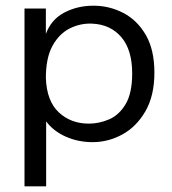

<svg xmlns="http://www.w3.org/2000/svg" viewBox="-20 -487 603 674"><path d="M66 167V-457H141V-368Q160 -419 206 -443Q252 -467 308 -467Q364 -467 413 -441.5Q462 -416 492 -364Q522 -312 522 -232Q522 -151 490.5 -96.5Q459 -42 409.5 -15Q360 12 305 12Q254 12 210.5 -7.5Q167 -27 142 -61V167ZM292 -53Q328 -53 363 -68Q398 -83 421 -121.5Q444 -160 444 -229Q444 -312 406 -356.5Q368 -401 304 -404Q263 -406 225.5 -387.5Q188 -369 164.5 -326.5Q141 -284 141 -213Q144 -132 186.5 -92.5Q229 -53 292 -53Z"/></svg>

Font: Inconsolata SemiExpanded
Style: Regular
Weight: 400
Width: 6
Monospace: yes
Designer: Raph Levien, Cyreal, Brenton Simpson
Foundry: Raph Levien, Cyreal, Google
Version: Version 3.100; ttfautohint (v1.8.4.7-5d5b)